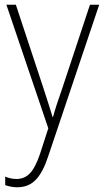

<svg xmlns="http://www.w3.org/2000/svg" viewBox="-20 -549 442 811"><path d="M7 -529H47L164 -175Q179 -129 187.5 -102Q196 -75 202 -55H204Q217 -103 242 -173L360 -529H399L184 110Q162 178 131.5 210Q101 242 53 242Q28 242 2 233V197Q14 202 25.5 204.5Q37 207 50 207Q83 207 106 183.5Q129 160 149 101L184 -7Z"/></svg>

Font: Noto Sans Hebrew SemiCondensed ExtraLight
Style: Regular
Weight: 200
Width: 4
Designer: Monotype Design Team
Foundry: Monotype Imaging Inc.
Version: Version 2.004; ttfautohint (v1.8.4.7-5d5b)